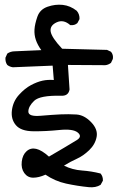

<svg xmlns="http://www.w3.org/2000/svg" viewBox="-20 -774 540 810"><path d="M354.5 15.6Q305.7 10.7 258.8 0.5Q211.9 -9.8 171.9 -37.1Q143.6 -24.4 120.1 -24.4Q96.7 -24.4 82.5 -43.9Q68.4 -63.5 71.8 -92.3Q75.2 -121.1 92.3 -136.2Q109.4 -151.4 132.8 -146Q156.2 -140.6 186.5 -113.3Q217.8 -131.8 249 -149.9Q280.3 -168 304.2 -183.1Q328.1 -198.2 308.1 -214.8Q288.1 -231.4 230.5 -225.6Q172.9 -219.7 120.6 -220.2Q68.4 -220.7 46.9 -246.1Q25.4 -271.5 30.3 -309.1Q35.2 -346.7 60.1 -374Q85 -401.4 110.8 -415Q136.7 -428.7 159.2 -433.6Q181.6 -438.5 207 -436.5L202.1 -497.1L34.2 -490.2Q20.5 -492.2 10.7 -500Q2 -511.7 2.9 -530.3L10.7 -547.9Q24.4 -557.6 43 -557.6L154.3 -562.5Q138.7 -584 131.3 -605.5Q124 -627 125.5 -649.9Q127 -672.9 137.7 -703.6Q148.4 -734.4 180.7 -745.6Q212.9 -756.8 244.6 -753.4Q276.4 -750 303.7 -728.5Q316.4 -713.9 315.4 -693.4L306.6 -676.8Q294.9 -666 276.4 -668Q248 -693.4 218.8 -679.7Q189.5 -666 193.8 -640.6Q198.2 -615.2 242.2 -568.4L431.6 -563.5L448.2 -555.7Q459 -543 456.1 -525.4L448.2 -508.8Q436.5 -500 423.8 -499L266.6 -500L273.4 -396.5Q268.6 -368.2 237.3 -370.1Q148.4 -372.1 124 -348.6Q99.6 -325.2 99.6 -303.2Q99.6 -281.2 151.4 -285.6Q203.1 -290 235.8 -291.5Q268.6 -293 301.8 -291Q335 -289.1 364.3 -258.8Q393.6 -228.5 387.7 -196.8Q381.8 -165 356.4 -140.6Q331.1 -116.2 303.7 -104Q276.4 -91.8 250 -75.2Q285.2 -57.6 325.7 -54.7Q366.2 -51.8 404.3 -42Q415 -29.3 414.1 -11.7L404.3 5.9Q383.8 18.6 354.5 15.6Z"/></svg>

Font: JasonHandwriting2
Style: Regular
Weight: 400
Version: Version 1.05.10